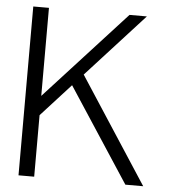

<svg xmlns="http://www.w3.org/2000/svg" viewBox="-51 -747 707 793"><g transform="rotate(5 302.5 -350.0)"><path d="M55 0V-700H120V-335L454 -700H526L287 -438L572 0H498L243 -390L120 -255V0Z"/></g></svg>

Font: Panamera
Style: Regular
Weight: 400
Designer: Bastien Sozeau
Foundry: NBR — Bastien Sozeau
Version: Version 3.002; ttfautohint (v1.8.4.7-5d5b);gftools[0.9.33]